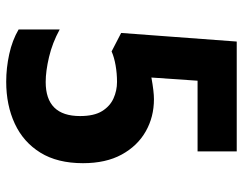

<svg xmlns="http://www.w3.org/2000/svg" viewBox="-100 -654 764 603"><g transform="rotate(90 281.5 -352.0)"><path d="M236 10Q193 10 149.5 0.5Q106 -9 72 -29V-158Q114 -135 158.5 -124.5Q203 -114 237 -114Q344 -114 344 -222Q344 -266 328.5 -291Q313 -316 288.5 -327Q264 -338 237 -338Q210 -338 184.5 -333.5Q159 -329 141 -321L83 -351L110 -714H455V-591H233L223 -446Q245 -450 262 -452Q279 -454 291 -454Q347 -454 392.5 -428Q438 -402 465 -352.5Q492 -303 492 -231Q492 -151 459 -97.5Q426 -44 368 -17Q310 10 236 10Z"/></g></svg>

Font: Noto Sans Mono SemiCondensed
Style: Bold
Weight: 700
Width: 4
Designer: Monotype Design Team
Foundry: Monotype Imaging Inc.
Version: Version 2.014